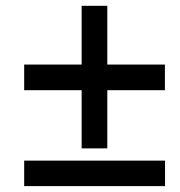

<svg xmlns="http://www.w3.org/2000/svg" viewBox="-20 -631 612 651"><path d="M343.8 -412.1H539.1V-325.2H343.8V-127.9H256.8V-325.2H62V-412.1H256.8V-611.3H343.8ZM62 0V-86.4H539.6V0Z"/></svg>

Font: Open Sans SemiBold
Style: Italic
Weight: 600
Italic angle: -12°
Designer: Monotype Design Team
Foundry: Monotype Imaging Inc.
Version: Version 3.003; ttfautohint (v1.8.4)